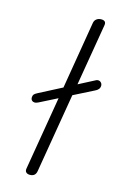

<svg xmlns="http://www.w3.org/2000/svg" viewBox="-120 -867 571 891"><g transform="rotate(15 165.5 -421.5)"><path d="M331 -515Q331 -496 308 -486L213 -438L149 -57Q145 -30 118 -30Q106 -30 99.5 -36.5Q93 -43 96 -57L155 -408L70 -365Q68 -364 62.5 -362Q57 -360 53 -360Q45 -360 39.5 -365Q34 -370 34 -379Q34 -388 38 -393.5Q42 -399 54 -405L164 -462L218 -786Q220 -799 229.5 -806Q239 -813 252 -813Q277 -813 273 -790L223 -493L302 -534Q306 -536 311 -536Q319 -536 325 -530Q331 -524 331 -515Z"/></g></svg>

Font: Mali Light
Style: Italic
Weight: 300
Italic angle: -10°
Version: Version 1.000; ttfautohint (v1.6)